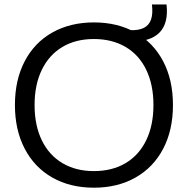

<svg xmlns="http://www.w3.org/2000/svg" viewBox="-20 -838 847 866"><path d="M47.3 -364.3Q47.3 -477.6 91.5 -561.9Q135.7 -646.3 216.5 -691.6Q297.3 -736.9 403.6 -736.9Q510.9 -736.9 591.3 -691.2Q671.7 -645.6 715.9 -561.6Q760.1 -477.6 760.1 -364.3Q760.1 -251 715.9 -166.9Q671.7 -82.7 590.9 -37.1Q510.1 8.6 403.6 8.6Q296.6 8.6 216.1 -37.1Q135.7 -82.7 91.5 -167.2Q47.3 -251.7 47.3 -364.3ZM672.1 -364.3Q672.1 -455.7 639.6 -523.2Q607.1 -590.7 546.2 -626.4Q485.3 -662 403.6 -662Q321.1 -662 261.1 -626Q201 -590 168.5 -522.9Q136 -455.7 136 -364.3Q136 -272.6 168.5 -205.4Q201 -138.3 261.4 -102.3Q321.9 -66.3 403.6 -66.3Q486 -66.3 546.6 -102.3Q607.1 -138.3 639.6 -205.6Q672.1 -272.9 672.1 -364.3ZM665.3 -817.9H731.1Q740.7 -733 699 -690.8Q657.3 -648.6 568.3 -651.4V-701.9Q606.6 -700.7 629.6 -712.6Q652.6 -724.6 661.4 -750.6Q670.3 -776.7 665.3 -817.9Z"/></svg>

Font: Mona Sans VF XLt
Style: Regular
Weight: 200
Designer: Deni Anggara
Foundry: GitHub
Version: Version 2.000;Glyphs 3.2.3 (3260)